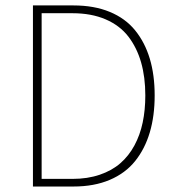

<svg xmlns="http://www.w3.org/2000/svg" viewBox="-20 -680 640 700"><path d="M100.1 0V-660.2H248Q323.2 -660.2 380.1 -636.7Q437 -613.3 472.7 -569.3Q508.3 -525.4 526.1 -466.1Q543.9 -406.7 543.9 -332Q543.9 -257.3 526.1 -197.3Q508.3 -137.2 472.7 -92.8Q437 -48.3 380.1 -24.2Q323.2 0 248 0ZM131.8 -27.8H244.1Q299.3 -27.8 343.8 -43Q388.2 -58.1 418.9 -85Q449.7 -111.8 470.2 -149.9Q490.7 -188 500.2 -233.4Q509.8 -278.8 509.8 -332Q509.8 -398.9 494.4 -452.6Q479 -506.3 447.8 -546.9Q416.5 -587.4 364.7 -609.6Q313 -631.8 244.1 -631.8H131.8Z"/></svg>

Font: Source Sans 3 ExtraLight
Style: Regular
Weight: 200
Designer: Paul D. Hunt
Foundry: Adobe
Version: Version 3.052;hotconv 1.1.0;makeotfexe 2.6.0